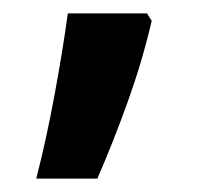

<svg xmlns="http://www.w3.org/2000/svg" viewBox="-20 -136 312 286"><path d="M199 -116 206 -105Q192 -45 170.5 15Q149 75 125 130H34Q49 72 61.5 4Q74 -64 81 -116Z"/></svg>

Font: Noto Sans Malayalam SemiCondensed SemiBold
Style: Regular
Weight: 600
Width: 4
Designer: Jelle Bosma - Monotype Design Team
Foundry: Monotype Imaging Inc.
Version: Version 2.104; ttfautohint (v1.8.4.7-5d5b)